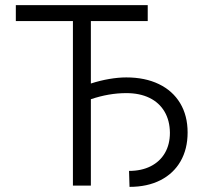

<svg xmlns="http://www.w3.org/2000/svg" viewBox="-20 -727 800 752"><path d="M558.6 -644.5H335.9V-399.9Q372.1 -411.6 408 -417.7Q443.8 -423.8 474.6 -423.8Q547.9 -423.8 602.1 -397.7Q656.2 -371.6 685.5 -323Q714.8 -274.4 714.8 -208Q714.8 -143.6 687.3 -95.5Q659.7 -47.4 608.4 -21.2Q557.1 4.9 487.3 4.9L485.4 -57.6Q534.2 -57.6 570.3 -75.9Q606.4 -94.2 626 -127.9Q645.5 -161.6 645.5 -207Q645 -254.9 624.3 -290Q603.5 -325.2 565.2 -343.8Q526.9 -362.3 474.6 -362.3Q406.7 -362.3 335.9 -338.4V0H265.6V-644.5H42V-707H558.6Z"/></svg>

Font: Pretendard Light
Style: Regular
Weight: 300
Designer: Base glyphs from Inter by Rasmus Andersson; Hangeul glyphs from Noto Sans CJK(Source Han Sans) by Jang Soo-young and Kan
Foundry: Kil Hyung-jin
Version: Version 1.309